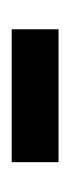

<svg xmlns="http://www.w3.org/2000/svg" viewBox="84 -433 120 328"><g transform="rotate(-90 144.0 -269.0)"><path d="M31 -229V-309H258V-229Z"/></g></svg>

Font: Noto Sans Hebrew Condensed
Style: Regular
Weight: 400
Width: 3
Designer: Monotype Design Team
Foundry: Monotype Imaging Inc.
Version: Version 2.004; ttfautohint (v1.8.4.7-5d5b)